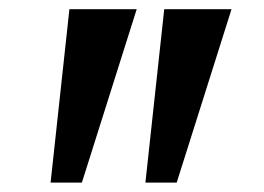

<svg xmlns="http://www.w3.org/2000/svg" viewBox="-20 -852 562 408"><path d="M270.5 -832.5 154 -464H87.5L127.5 -832.5ZM472 -832.5 355.5 -464H289L329 -832.5Z"/></svg>

Font: Merriweather 48pt Black
Style: Regular
Weight: 900
Version: Version 2.100